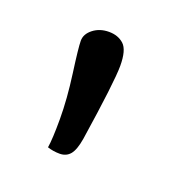

<svg xmlns="http://www.w3.org/2000/svg" viewBox="-62 -796 363 374"><g transform="rotate(20 119.5 -609.0)"><path d="M130 -524Q126 -500 118 -490.5Q110 -481 96.5 -481Q83 -481 71 -485Q74 -503 74 -544.5Q74 -586 67 -637Q60 -688 60 -702Q60 -716 73.5 -726.5Q87 -737 106 -737Q125 -737 137 -726Q149 -715 149 -682Q149 -649 130 -524Z"/></g></svg>

Font: Overlock Mod
Style: Regular
Weight: 400
Designer: Dario Muhafara
Foundry: Dario Manuel Muhafara
Version: Version 1.001